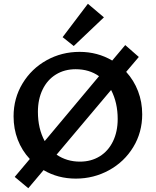

<svg xmlns="http://www.w3.org/2000/svg" viewBox="-20 -940 825 1018"><path d="M371 -696 312 -743 446 -920 531 -848ZM734 -334Q734 -238 686.5 -160Q639 -82 558 -37.5Q477 7 382 7Q287 7 211 -38L130 58L58 -2L138 -97Q96 -142 74 -199.5Q52 -257 52 -323Q52 -419 99.5 -497.5Q147 -576 227 -620.5Q307 -665 402 -665Q497 -665 575 -619L644 -701L716 -638L649 -559Q690 -514 712 -456.5Q734 -399 734 -334ZM217 -192 505 -536Q453 -573 381 -573Q322 -573 276.5 -545Q231 -517 206 -465.5Q181 -414 181 -347Q181 -258 217 -192ZM604 -309Q604 -396 569 -463L280 -120Q334 -83 404 -83Q463 -83 508.5 -111Q554 -139 579 -190.5Q604 -242 604 -309Z"/></svg>

Font: Ysabeau SC
Style: Bold
Weight: 700
Designer: Christian Thalmann (Catharsis Fonts)
Version: Version 0.003